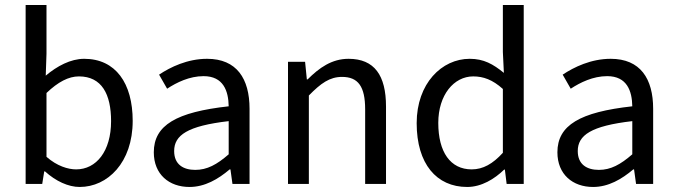

<svg xmlns="http://www.w3.org/2000/svg" viewBox="-20 -732 2690 764"><path d="M297 12C408 12 508 -85 508 -251C508 -401 440 -498 315 -498C261 -498 207 -469 162 -431L165 -518V-712H82V0H148L156 -50H159C202 -11 252 12 297 12ZM283 -58C251 -58 207 -71 165 -108V-362C211 -406 253 -428 294 -428C385 -428 422 -357 422 -250C422 -130 363 -58 283 -58Z M734 12C795 12 848 -19 894 -58H897L905 0H973V-299C973 -419 922 -498 804 -498C726 -498 658 -465 613 -435L645 -379C683 -404 734 -429 790 -429C869 -429 889 -370 890 -309C682 -286 592 -234 592 -126C592 -38 653 12 734 12ZM757 -56C710 -56 673 -77 673 -131C673 -194 726 -231 890 -250V-118C843 -77 804 -56 757 -56Z M1126 0H1209V-352C1257 -401 1292 -426 1341 -426C1405 -426 1433 -388 1433 -297V0H1516V-308C1516 -432 1470 -498 1367 -498C1300 -498 1250 -462 1204 -416H1201L1194 -486H1126Z M1839 12C1896 12 1948 -20 1986 -57H1989L1996 0H2064V-712H1981V-525L1985 -442C1942 -477 1905 -498 1849 -498C1738 -498 1638 -400 1638 -242C1638 -80 1717 12 1839 12ZM1857 -58C1772 -58 1724 -127 1724 -243C1724 -354 1786 -428 1863 -428C1903 -428 1940 -415 1981 -378V-124C1941 -80 1902 -58 1857 -58Z M2340 12C2401 12 2454 -19 2500 -58H2503L2511 0H2579V-299C2579 -419 2528 -498 2410 -498C2332 -498 2264 -465 2219 -435L2251 -379C2289 -404 2340 -429 2396 -429C2475 -429 2495 -370 2496 -309C2288 -286 2198 -234 2198 -126C2198 -38 2259 12 2340 12ZM2363 -56C2316 -56 2279 -77 2279 -131C2279 -194 2332 -231 2496 -250V-118C2449 -77 2410 -56 2363 -56Z"/></svg>

Font: SSansPro
Style: Regular
Weight: 400
Designer: Paul D. Hunt
Foundry: Adobe Systems Incorporated
Version: Version 3.006;hotconv 1.0.111;makeotfexe 2.5.65597